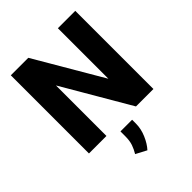

<svg xmlns="http://www.w3.org/2000/svg" viewBox="-265 -847 1235 1235"><g transform="rotate(-45 352.0 -230.0)"><path d="M645 -710.9V0H486.3L217.8 -459.5V0H58.6V-710.9H217.8L486.8 -251.5V-710.9ZM408.2 43V77.6Q408.2 125 387.7 172.9Q367.2 220.7 338.9 251.5L265.6 212.9Q281.7 186.5 292 157.5Q302.2 128.4 302.2 85.4V43Z"/></g></svg>

Font: Vazirmatn FD ExtraBold
Style: Regular
Weight: 800
Designer: Saber Rastikerdar
Foundry: Saber Rastikerdar
Version: Version 33.003